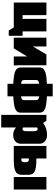

<svg xmlns="http://www.w3.org/2000/svg" viewBox="1080 -1740 860 3059"><g transform="rotate(90 1509.5 -210.0)"><path d="M20 0V-520H220.2V-140.1H279.8V-520H480V-140.1H549.8V80.1H464.8L417 0Z M579.6 -520H719.7V-304.2L847.7 -520H1019.5V-80.1Q1019.5 -33.2 1024.4 0H879.4V-214.8L751.5 0H579.6Z M1314.5 -620.1H1514.6V-527.8Q1613.8 -523.9 1670.4 -510.5Q1727.1 -497.1 1750.7 -473.1Q1774.4 -449.2 1774.4 -410.2V-109.9Q1774.4 -70.8 1750.7 -46.9Q1727.1 -22.9 1670.4 -9.5Q1613.8 3.9 1514.6 7.8V100.1H1314.5V7.8Q1215.3 3.9 1158.7 -9.5Q1102.1 -22.9 1078.4 -46.9Q1054.7 -70.8 1054.7 -109.9V-410.2Q1054.7 -449.2 1078.4 -473.1Q1102.1 -497.1 1158.7 -510.5Q1215.3 -523.9 1314.5 -527.8ZM1514.6 -404.8V-115.2Q1548.3 -120.1 1561.5 -130.6Q1574.7 -141.1 1574.7 -160.2V-359.9Q1574.7 -378.9 1561.5 -389.4Q1548.3 -399.9 1514.6 -404.8ZM1314.5 -404.8Q1280.8 -399.9 1267.6 -389.4Q1254.4 -378.9 1254.4 -359.9V-160.2Q1254.4 -141.1 1267.6 -130.6Q1280.8 -120.1 1314.5 -115.2Z M1809.6 -520H1903.3L1939.5 -467.8Q2018.6 -529.8 2129.4 -529.8Q2191.4 -529.8 2230.5 -496.3Q2269.5 -462.9 2269.5 -410.2V-109.9Q2269.5 -57.1 2230.5 -23.7Q2191.4 9.8 2129.4 9.8Q2065.9 9.8 2009.8 -35.2V200.2H1809.6ZM2009.8 -370.1V-149.9Q2024.9 -139.2 2037.6 -139.2Q2051.8 -139.2 2060.5 -153.3Q2069.3 -167.5 2069.3 -189.9V-330.1Q2069.3 -352.5 2060.5 -366.7Q2051.8 -380.9 2037.6 -380.9Q2024.9 -380.9 2009.8 -370.1Z M2799.3 -520H2999V0H2799.3ZM2504.4 -120.1H2524.4Q2564 -120.1 2564 -169.9V-189.9Q2564 -240.2 2524.4 -240.2H2504.4ZM2304.2 -520H2504.4V-359.9H2524.4Q2655.8 -359.9 2710 -333Q2764.2 -306.2 2764.2 -240.2V-120.1Q2764.2 -54.2 2710 -27.1Q2655.8 0 2524.4 0H2304.2Z"/></g></svg>

Font: Mikodacs
Style: Regular
Weight: 400
Designer: gluk (gluksza@wp.pl)
Foundry: gluk (gluksza@wp.pl)
Version: Version 0.28